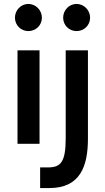

<svg xmlns="http://www.w3.org/2000/svg" viewBox="-20 -731 533 976"><path d="M438 -641C438 -679 407 -711 369 -711C331 -711 301 -679 301 -641C301 -603 331 -573 369 -573C407 -573 438 -602 438 -641ZM314 -475V-27C314 95 287 120 224 120H184V225H231C387 225 427 115 427 -26V-475ZM193 -641C193 -679 162 -711 124 -711C86 -711 56 -679 56 -641C56 -603 86 -573 124 -573C162 -573 193 -602 193 -641ZM69 -475V0H181V-475Z"/></svg>

Font: Mint Spirit
Style: Bold
Weight: 700
Designer: HARENDAL Hirwen
Foundry: Arkandis Digital Foundry.
Version: Version 1.004;FFEdit